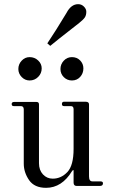

<svg xmlns="http://www.w3.org/2000/svg" viewBox="-20 -892 547 921"><path d="M221 -672 207 -684Q246 -742 299 -830Q321 -872 355 -872Q371 -872 382.5 -860.5Q394 -849 394 -836Q394 -819 387 -808.5Q380 -798 360 -782Q353 -776 309 -742Q265 -708 221 -672ZM122 -506Q100 -506 84 -522.5Q68 -539 68 -561Q68 -584 84 -601Q100 -618 122 -618Q146 -618 163 -602Q180 -586 180 -564Q180 -540 163 -523Q146 -506 122 -506ZM325 -506Q302 -506 286 -522Q270 -538 270 -561Q270 -584 286 -601Q302 -618 325 -618Q349 -618 364.5 -602Q380 -586 380 -564Q380 -540 364.5 -523Q349 -506 325 -506ZM201 9Q145 9 119.5 -28Q94 -65 94 -107V-367Q94 -383 80 -383H46Q36 -383 36 -393Q36 -403 48 -403H155Q167 -403 167 -391V-109Q167 -76 186 -55.5Q205 -35 233 -35Q273 -35 303 -66.5Q333 -98 333 -178V-368Q333 -383 320 -383H287Q277 -383 277 -393Q277 -404 287 -404H391Q407 -404 407 -391V-46Q407 -22 423 -22H461Q474 -22 474 -13Q474 0 459 0H348Q333 0 333 -16V-72Q333 -79 329 -75L326 -72Q277 9 201 9Z"/></svg>

Font: HK Venetian
Style: Regular
Weight: 400
Designer: Alfredo Marco Pradil
Foundry: Alfredo Marco Pradil
Version: Version 1.000;PS 001.000;hotconv 1.0.88;makeotf.lib2.5.64775